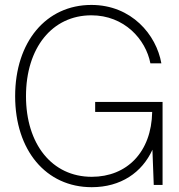

<svg xmlns="http://www.w3.org/2000/svg" viewBox="-20 -757 733 786"><path d="M355.5 9.3C474.6 9.3 561.5 -50.8 604 -144L609.4 0H645.5V-339.8H369.6V-298.8H603C600.1 -134.3 499.5 -33.2 355.5 -33.2C192.4 -33.2 86.4 -167.5 86.4 -363.3C86.4 -561.5 193.8 -694.3 354 -694.3C488.8 -694.3 576.7 -596.2 595.7 -497.6H640.6C620.1 -614.7 518.6 -736.8 354 -736.8C168.9 -736.8 42 -585.9 42 -363.3C42 -142.1 168 9.3 355.5 9.3Z"/></svg>

Font: Raveo Display Display ExLight
Style: Regular
Weight: 200
Designer: Jakub Foglar, Rasmus Andersson (Inter)
Foundry: Jakubfoglar.com
Version: Version 1.100;Glyphs 3.2.3 (3260)